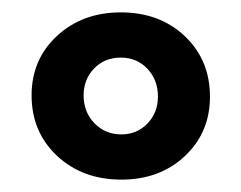

<svg xmlns="http://www.w3.org/2000/svg" viewBox="-20 -683 389 310"><path d="M176 -393Q113 -393 72 -431.5Q31 -470 31 -529Q31 -587 72 -625Q113 -663 175 -663Q238 -663 278.5 -624.5Q319 -586 319 -527Q319 -469 278.5 -431Q238 -393 176 -393ZM176 -466Q201 -466 218 -483.5Q235 -501 235 -527Q235 -554 218 -572Q201 -590 175 -590Q149 -590 132 -572.5Q115 -555 115 -529Q115 -502 132.5 -484Q150 -466 176 -466Z"/></svg>

Font: EauTest
Style: Bold
Weight: 700
Designer: Christian Thalmann (Catharsis Fonts)
Version: Version 0.001;PS 000.001;hotconv 1.0.88;makeotf.lib2.5.64775